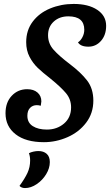

<svg xmlns="http://www.w3.org/2000/svg" viewBox="-20 -700 559 975"><path d="M8 -125Q8 -180 39.5 -213.5Q71 -247 118 -247Q151 -247 170.5 -230Q190 -213 190 -185Q190 -184 187 -163Q176 -166 167 -166Q146 -166 132.5 -152Q119 -138 119 -112Q119 -77 146.5 -59.5Q174 -42 218 -42Q269 -42 305 -72.5Q341 -103 341 -155Q341 -196 315 -227Q289 -258 236 -301Q196 -332 171.5 -355.5Q147 -379 130 -411.5Q113 -444 113 -486Q113 -546 146 -590Q179 -634 234.5 -657Q290 -680 354 -680Q429 -680 474 -650Q519 -620 519 -569Q519 -522 493 -492.5Q467 -463 429 -463Q389 -463 376 -485Q389 -493 398.5 -511Q408 -529 408 -549Q408 -617 327 -617Q282 -617 253 -590.5Q224 -564 224 -521Q224 -479 252 -447.5Q280 -416 334 -375Q391 -332 422.5 -291Q454 -250 454 -189Q454 -125 417.5 -77Q381 -29 323 -3.5Q265 22 203 22Q111 22 59.5 -18Q8 -58 8 -125ZM79 244Q106 207 119.5 178Q133 149 133 115Q133 94 127 78Q136 73 149.5 70Q163 67 175 67Q201 67 217 81Q233 95 233 123Q233 154 214.5 184.5Q196 215 166.5 235Q137 255 107 255Q89 255 79 244Z"/></svg>

Font: Sansita SW
Style: Italic
Weight: 400
Italic angle: -11°
Designer: Pablo Cosgaya
Foundry: Omnibus-Type
Version: Version 1.000